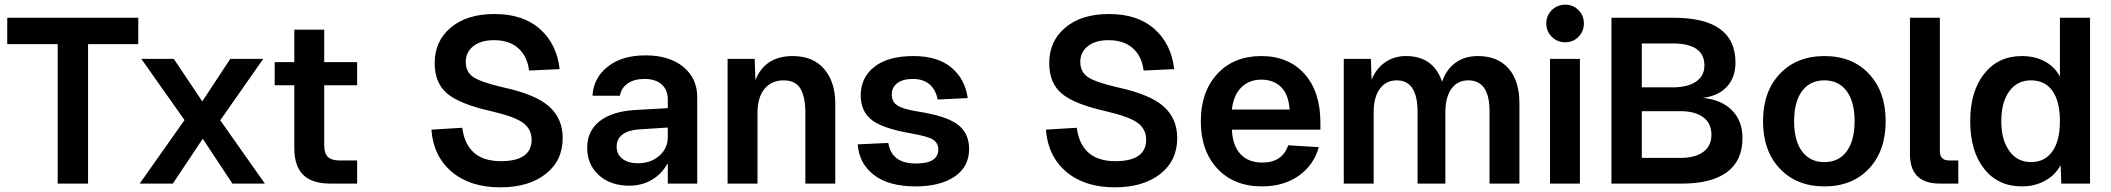

<svg xmlns="http://www.w3.org/2000/svg" viewBox="-20 -786 9037 822"><path d="M227 0V-597H11V-710H572V-597H357V0Z M578 0 770 -272 585 -534H724L846 -352L966 -534H1107L923 -271L1114 0H975L848 -192L720 0Z M1395 0Q1316 0 1278 -37.5Q1240 -75 1240 -153V-421H1156V-520H1240V-659H1368V-520H1509V-421H1368V-165Q1368 -129 1384 -114Q1400 -99 1434 -99H1509V0Z M2122 16Q1992 16 1913.5 -51Q1835 -118 1827 -231L1959 -239Q1978 -96 2124 -96Q2256 -96 2256 -188Q2256 -232 2221 -259Q2186 -286 2083 -310Q1949 -340 1895 -385Q1841 -430 1841 -516Q1841 -610 1910 -668Q1979 -726 2097 -726Q2220 -726 2292 -661.5Q2364 -597 2376 -490L2245 -484Q2238 -544 2199.5 -579Q2161 -614 2095 -614Q2039 -614 2006.5 -588.5Q1974 -563 1974 -521Q1974 -478 2006.5 -456Q2039 -434 2134 -412Q2273 -382 2331 -330Q2389 -278 2389 -195Q2389 -98 2316 -41Q2243 16 2122 16Z M2674 9Q2594 9 2544 -36Q2494 -81 2494 -153V-154Q2494 -225 2547 -267Q2600 -309 2698 -315L2839 -323V-360Q2839 -401 2813 -424.5Q2787 -448 2739 -448Q2696 -448 2668.5 -429.5Q2641 -411 2635 -380L2634 -376H2517V-382Q2523 -455 2583.5 -502Q2644 -549 2744 -549Q2845 -549 2905 -500Q2965 -451 2965 -370V-8V-7V0H2839V-83H2836Q2812 -40 2769.5 -15.5Q2727 9 2674 9ZM2620 -158Q2620 -125 2645 -106Q2670 -87 2711 -87Q2766 -87 2802.5 -119Q2839 -151 2839 -199V-240L2716 -232Q2670 -229 2645 -210Q2620 -191 2620 -159Z M3095 0V-534H3211L3214 -443Q3255 -546 3374 -546Q3461 -546 3508.5 -490.5Q3556 -435 3556 -343V0H3428V-302Q3428 -372 3406.5 -407Q3385 -442 3335 -442Q3283 -442 3253 -405.5Q3223 -369 3223 -302V0Z M3900 12Q3785 12 3721.5 -37Q3658 -86 3652 -168L3783 -174Q3797 -86 3901 -86Q3997 -86 3997 -146Q3997 -174 3974 -188.5Q3951 -203 3880 -215Q3759 -236 3712 -272.5Q3665 -309 3665 -378Q3665 -454 3723.5 -500Q3782 -546 3891 -546Q3995 -546 4053.5 -496.5Q4112 -447 4123 -366L3994 -360Q3987 -401 3960 -424.5Q3933 -448 3889 -448Q3845 -448 3821.5 -430Q3798 -412 3798 -382Q3798 -350 3822 -334.5Q3846 -319 3907 -309Q4031 -290 4080 -253Q4129 -216 4129 -148Q4129 -72 4067 -30Q4005 12 3900 12Z M4753 16Q4623 16 4544.5 -51Q4466 -118 4458 -231L4590 -239Q4609 -96 4755 -96Q4887 -96 4887 -188Q4887 -232 4852 -259Q4817 -286 4714 -310Q4580 -340 4526 -385Q4472 -430 4472 -516Q4472 -610 4541 -668Q4610 -726 4728 -726Q4851 -726 4923 -661.5Q4995 -597 5007 -490L4876 -484Q4869 -544 4830.5 -579Q4792 -614 4726 -614Q4670 -614 4637.5 -588.5Q4605 -563 4605 -521Q4605 -478 4637.5 -456Q4670 -434 4765 -412Q4904 -382 4962 -330Q5020 -278 5020 -195Q5020 -98 4947 -41Q4874 16 4753 16Z M5383 12Q5263 12 5192 -64Q5121 -140 5121 -267Q5121 -393 5191.5 -469.5Q5262 -546 5380 -546Q5496 -546 5564.5 -470Q5633 -394 5633 -260V-231H5254Q5257 -162 5291 -126Q5325 -90 5384 -90Q5470 -90 5495 -164L5626 -156Q5604 -78 5539.5 -33Q5475 12 5383 12ZM5254 -317H5501Q5497 -381 5465 -413Q5433 -445 5380 -445Q5328 -445 5294.5 -412Q5261 -379 5254 -317Z M5733 0V-534H5849L5852 -445Q5872 -493 5910.5 -519.5Q5949 -546 5999 -546Q6117 -546 6154 -436Q6172 -489 6211.5 -517.5Q6251 -546 6307 -546Q6391 -546 6438 -493.5Q6485 -441 6485 -343V0H6357V-310Q6357 -442 6266 -442Q6220 -442 6194 -406Q6168 -370 6168 -306V0H6049V-306Q6049 -442 5960 -442Q5914 -442 5887.5 -406Q5861 -370 5861 -306V0Z M6600 -686Q6600 -719 6623.5 -742.5Q6647 -766 6681 -766Q6715 -766 6738 -742.5Q6761 -719 6761 -686Q6761 -652 6738 -628.5Q6715 -605 6681 -605Q6647 -605 6623.5 -628.5Q6600 -652 6600 -686ZM6616 0V-534H6744V0Z M6879 0V-710H7145Q7410 -710 7410 -518Q7410 -455 7373.5 -415Q7337 -375 7270 -367Q7351 -359 7395.5 -313.5Q7440 -268 7440 -195Q7440 -98 7373.5 -49Q7307 0 7181 0ZM7009 -412H7141Q7205 -412 7241 -436.5Q7277 -461 7277 -506Q7277 -600 7141 -600H7009ZM7009 -110H7175Q7237 -110 7272 -135.5Q7307 -161 7307 -209Q7307 -258 7272 -284Q7237 -310 7175 -310H7009Z M7981.5 -64Q7910 12 7791 12Q7672 12 7600 -64Q7528 -140 7528 -267Q7528 -394 7600 -470Q7672 -546 7791 -546Q7910 -546 7981.5 -470Q8053 -394 8053 -267Q8053 -140 7981.5 -64ZM7791 -92Q7852 -92 7886 -138Q7920 -184 7920 -267Q7920 -350 7886 -396Q7852 -442 7791 -442Q7729 -442 7695 -396Q7661 -350 7661 -267Q7661 -184 7695 -138Q7729 -92 7791 -92Z M8285 0Q8157 0 8157 -126V-710H8285V-139Q8285 -99 8325 -99H8364V0Z M8636 12Q8534 12 8474.5 -63.5Q8415 -139 8415 -267Q8415 -395 8475 -470.5Q8535 -546 8636 -546Q8692 -546 8734.5 -523Q8777 -500 8799 -458V-710H8928V0H8805L8802 -79Q8779 -36 8735 -12Q8691 12 8636 12ZM8675 -92Q8734 -92 8766.5 -137.5Q8799 -183 8799 -267Q8799 -352 8767 -397Q8735 -442 8675 -442Q8616 -442 8582 -395Q8548 -348 8548 -267Q8548 -187 8582.5 -139.5Q8617 -92 8675 -92Z"/></svg>

Font: Txt Sans SemiBold
Style: Regular
Weight: 600
Designer: Open Source
Foundry: XRLN
Version: Version 1.0